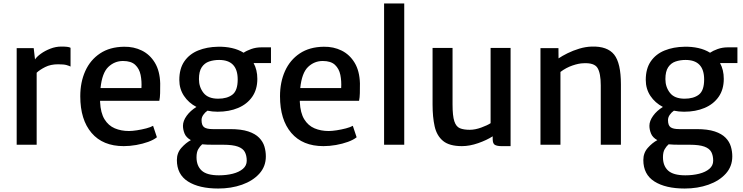

<svg xmlns="http://www.w3.org/2000/svg" viewBox="-20 -833 4277 1105"><path d="M76 0V-556H174L181.5 -491Q191.5 -506.5 215.2 -523.8Q239 -541 270 -553Q301 -565 333 -565Q352 -565 365.8 -563.5Q379.5 -562 386 -558V-450Q378.5 -454 363.2 -458.5Q348 -463 314 -463Q271.5 -463 240.2 -447.2Q209 -431.5 191 -414.5V0Z M692 8Q572 8 507 -68Q442 -144 442 -279Q442 -360 470.8 -424Q499.5 -488 555.8 -525.5Q612 -563 694 -564Q750 -565 796.5 -542Q843 -519 871.5 -471.8Q900 -424.5 902 -353Q902 -321.5 901.5 -296.8Q901 -272 897 -253H556Q556 -249.5 556 -246Q559 -183 581.5 -146.5Q604 -110 640.5 -94.5Q677 -79 722 -79Q741 -79 768.5 -83.2Q796 -87.5 821.8 -94.2Q847.5 -101 861 -109L883 -43Q864.5 -28 832.8 -16.5Q801 -5 764 1.5Q727 8 692 8ZM688 -482Q639.5 -482 603.5 -447.8Q567.5 -413.5 558.5 -326H794Q796.5 -366 789.2 -401.8Q782 -437.5 758.2 -459.8Q734.5 -482 688 -482Z M1232.5 -190Q1202 -190 1174 -196Q1160 -186.5 1150 -172Q1140 -157.5 1140 -142Q1140 -111.5 1154.8 -100.8Q1169.5 -90 1204 -90H1304Q1368.5 -90 1409 -76.5Q1449.5 -63 1471.5 -40.2Q1493.5 -17.5 1501.8 10.2Q1510 38 1510 67Q1510 125 1472.5 166.5Q1435 208 1372.8 230Q1310.5 252 1236 252Q1126 252 1062 211.5Q998 171 998 88Q998 47 1023.8 18Q1049.5 -11 1078.5 -26.5Q1051.5 -41.5 1042.2 -64.2Q1033 -87 1033 -109Q1033 -137 1054.2 -166.5Q1075.5 -196 1110.5 -217.5Q1065.5 -241 1038.8 -281.2Q1012 -321.5 1012 -373Q1012 -438 1041 -480Q1070 -522 1120.5 -542.5Q1171 -563 1234.5 -564Q1276.5 -565 1314.5 -556.5Q1352.5 -548 1382 -529.5Q1398.5 -541 1425.8 -550.8Q1453 -560.5 1483.5 -560.5H1539.5V-470H1439.5Q1461 -431 1461 -379Q1461 -318 1431.5 -275.8Q1402 -233.5 1350.5 -211.8Q1299 -190 1232.5 -190ZM1235.5 -265Q1287 -265 1317.5 -288.2Q1348 -311.5 1348 -375.5Q1348 -488 1241 -488Q1210 -488 1183.5 -479Q1157 -470 1141 -446Q1125 -422 1125 -377.5Q1125 -332 1151.2 -298.5Q1177.5 -265 1235.5 -265ZM1111 72Q1111 121.5 1140.8 148.8Q1170.5 176 1240 176Q1283 176 1319.5 166.8Q1356 157.5 1378 138.8Q1400 120 1400 92Q1400 62.5 1389.2 42Q1378.5 21.5 1349.2 10.8Q1320 0 1264 0H1209Q1190 0 1173.8 -0.5Q1157.5 -1 1143.5 -2.5Q1131 8.5 1121 25.5Q1111 42.5 1111 72Z M1841.5 8Q1721.5 8 1656.5 -68Q1591.5 -144 1591.5 -279Q1591.5 -360 1620.2 -424Q1649 -488 1705.2 -525.5Q1761.5 -563 1843.5 -564Q1899.5 -565 1946 -542Q1992.5 -519 2021 -471.8Q2049.5 -424.5 2051.5 -353Q2051.5 -321.5 2051 -296.8Q2050.5 -272 2046.5 -253H1705.5Q1705.5 -249.5 1705.5 -246Q1708.5 -183 1731 -146.5Q1753.5 -110 1790 -94.5Q1826.5 -79 1871.5 -79Q1890.5 -79 1918 -83.2Q1945.5 -87.5 1971.2 -94.2Q1997 -101 2010.5 -109L2032.5 -43Q2014 -28 1982.2 -16.5Q1950.5 -5 1913.5 1.5Q1876.5 8 1841.5 8ZM1837.5 -482Q1789 -482 1753 -447.8Q1717 -413.5 1708 -326H1943.5Q1946 -366 1938.8 -401.8Q1931.5 -437.5 1907.8 -459.8Q1884 -482 1837.5 -482Z M2190.5 0V-813H2306.5V0Z M2638.5 8Q2566 8 2529.8 -22Q2493.5 -52 2481.5 -105.8Q2469.5 -159.5 2469.5 -231V-557H2584.5V-232Q2584.5 -166 2594.8 -135Q2605 -104 2626.8 -95Q2648.5 -86 2683.5 -86Q2714.5 -86 2750 -99Q2785.5 -112 2803.5 -124V-557H2918.5V8H2865.5Q2842.5 8 2829 1.2Q2815.5 -5.5 2815.5 -33V-48.5Q2781.5 -26.5 2732.2 -9.2Q2683 8 2638.5 8Z M3090.5 0V-556H3194L3194.5 -497Q3215 -511 3246.2 -526.5Q3277.5 -542 3313.8 -553Q3350 -564 3386 -565Q3475.5 -567.5 3514.5 -518.8Q3553.5 -470 3553.5 -347.5V0H3437.5V-341.5Q3437.5 -411.5 3418.8 -442Q3400 -472.5 3337.5 -469Q3311 -468.5 3274.5 -456Q3238 -443.5 3205.5 -419V0Z M3917 -190Q3886.5 -190 3858.5 -196Q3844.5 -186.5 3834.5 -172Q3824.5 -157.5 3824.5 -142Q3824.5 -111.5 3839.2 -100.8Q3854 -90 3888.5 -90H3988.5Q4053 -90 4093.5 -76.5Q4134 -63 4156 -40.2Q4178 -17.5 4186.2 10.2Q4194.5 38 4194.5 67Q4194.5 125 4157 166.5Q4119.5 208 4057.2 230Q3995 252 3920.5 252Q3810.5 252 3746.5 211.5Q3682.5 171 3682.5 88Q3682.5 47 3708.2 18Q3734 -11 3763 -26.5Q3736 -41.5 3726.8 -64.2Q3717.5 -87 3717.5 -109Q3717.5 -137 3738.8 -166.5Q3760 -196 3795 -217.5Q3750 -241 3723.2 -281.2Q3696.5 -321.5 3696.5 -373Q3696.5 -438 3725.5 -480Q3754.5 -522 3805 -542.5Q3855.5 -563 3919 -564Q3961 -565 3999 -556.5Q4037 -548 4066.5 -529.5Q4083 -541 4110.2 -550.8Q4137.5 -560.5 4168 -560.5H4224V-470H4124Q4145.5 -431 4145.5 -379Q4145.5 -318 4116 -275.8Q4086.5 -233.5 4035 -211.8Q3983.5 -190 3917 -190ZM3920 -265Q3971.5 -265 4002 -288.2Q4032.5 -311.5 4032.5 -375.5Q4032.5 -488 3925.5 -488Q3894.5 -488 3868 -479Q3841.5 -470 3825.5 -446Q3809.5 -422 3809.5 -377.5Q3809.5 -332 3835.8 -298.5Q3862 -265 3920 -265ZM3795.5 72Q3795.5 121.5 3825.2 148.8Q3855 176 3924.5 176Q3967.5 176 4004 166.8Q4040.5 157.5 4062.5 138.8Q4084.5 120 4084.5 92Q4084.5 62.5 4073.8 42Q4063 21.5 4033.8 10.8Q4004.5 0 3948.5 0H3893.5Q3874.5 0 3858.2 -0.5Q3842 -1 3828 -2.5Q3815.5 8.5 3805.5 25.5Q3795.5 42.5 3795.5 72Z"/></svg>

Font: Merriweather Sans
Style: Regular
Weight: 400
Designer: Eben Sorkin
Foundry: Eben Sorkin
Version: Version 1.008; ttfautohint (v1.7.19-72a1) -l 8 -r 50 -G 200 